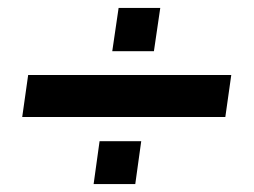

<svg xmlns="http://www.w3.org/2000/svg" viewBox="-20 -498 640 484"><path d="M368 -369H263L279 -478H384ZM563 -309 548 -203H36L51 -309ZM321 -34H216L231 -142H336Z"/></svg>

Font: Chivo
Style: Bold Italic
Weight: 700
Italic angle: -8.05°
Designer: Hector Gatti
Foundry: Omnibus-Type
Version: Version 1.007